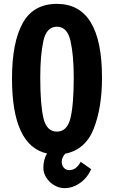

<svg xmlns="http://www.w3.org/2000/svg" viewBox="-20 -784 589 992"><path d="M397 52 451 90Q432 134 394 161Q356 188 313 188Q285 188 260 173Q235 158 219.5 134Q204 110 204 84Q204 40 223 9Q42 -31 42 -379Q42 -564 97 -664Q152 -764 274 -764Q507 -764 507 -383Q507 -228 464.5 -119.5Q422 -11 317 10Q299 30 299 52Q299 71 310 83Q321 95 338 95Q374 95 397 52ZM188 -385Q188 -243 204.5 -173.5Q221 -104 274 -104Q327 -104 344 -173.5Q361 -243 361 -384Q361 -497 344.5 -571.5Q328 -646 274 -646Q220 -646 204 -572Q188 -498 188 -385Z"/></svg>

Font: Francois One
Style: Regular
Weight: 400
Designer: Vernon Adams
Foundry: Vernon Adams
Version: Version 2.000